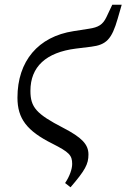

<svg xmlns="http://www.w3.org/2000/svg" viewBox="-20 -598 536 814"><path d="M202 11C273 47 286 60 286 97C286 119 275 150 256 178L279 196C341 124 355 98 355 57C355 14 327 -15 248 -56C134 -115 109 -143 109 -213C109 -315 175 -376 302 -392L367 -400C431 -408 454 -432 479 -519L496 -578H456L431 -525C416 -494 398 -482 356 -476L292 -466C142 -443 54 -339 54 -184C54 -95 94 -43 202 11Z"/></svg>

Font: Source Serif Variable
Style: Italic
Weight: 389
Italic angle: -12°
Designer: Frank Grießhammer
Foundry: Adobe Systems Incorporated
Version: Version 3.001;hotconv 1.0.111;makeotfexe 2.5.65597